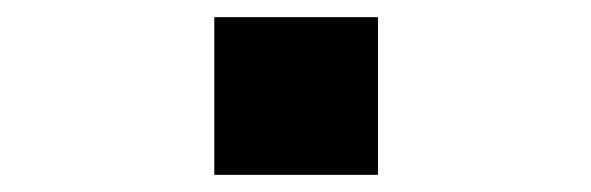

<svg xmlns="http://www.w3.org/2000/svg" viewBox="-20 -204 690 224"><path d="M230 0V-184H421V0Z"/></svg>

Font: Azeret Mono Thin ExtraBold
Style: Regular
Weight: 800
Version: Version 1.002